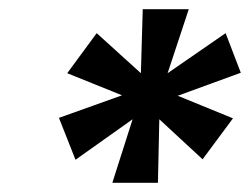

<svg xmlns="http://www.w3.org/2000/svg" viewBox="-20 -752 545 417"><path d="M224 -355 268 -493 144 -405 108 -496 245 -545 126 -593 190 -680 286 -593 290 -732H390L344 -593L470 -680L503 -594L366 -544L486 -495L420 -406L326 -493L323 -355Z"/></svg>

Font: DM Sans 28pt ExtraBold
Style: Italic
Weight: 800
Italic angle: -10°
Version: Version 4.004;gftools[0.9.30]